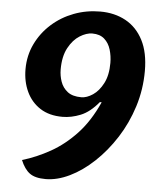

<svg xmlns="http://www.w3.org/2000/svg" viewBox="-57 -751 815 953"><g transform="rotate(5 350.0 -274.0)"><path d="M205 152Q153 152 126 132Q99 112 81 68Q152 47 220.5 8.5Q289 -30 348 -93Q407 -156 450 -252H441Q398 -200 352 -181.5Q306 -163 262 -163Q196 -163 151 -192Q106 -221 82.5 -271Q59 -321 59 -383Q59 -451 87 -509Q115 -567 163 -610Q211 -653 273 -676.5Q335 -700 404 -700Q476 -700 531.5 -669.5Q587 -639 618.5 -578Q650 -517 650 -425Q650 -333 623 -247.5Q596 -162 549.5 -89.5Q503 -17 445 37.5Q387 92 325 122Q263 152 205 152ZM347 -268Q374 -268 404 -288Q434 -308 455 -348.5Q476 -389 476 -450Q476 -484 466.5 -516Q457 -548 434.5 -568Q412 -588 374 -588Q345 -588 312 -567.5Q279 -547 256 -504.5Q233 -462 233 -397Q233 -365 243.5 -335.5Q254 -306 278.5 -287Q303 -268 347 -268Z"/></g></svg>

Font: Lemonada SemiBold
Style: Regular
Weight: 600
Designer: Mohamed Gaber (Arabic), Eduardo Tunni (Latin)
Foundry: Kief Type Foundry
Version: Version 4.005; ttfautohint (v1.8.3)